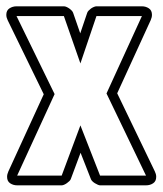

<svg xmlns="http://www.w3.org/2000/svg" viewBox="-23 -545 505 596"><path d="M340.8 -255.4 457.5 -13.2Q459.5 -9.3 460.7 -4.9Q461.9 -0.5 461.9 3.9Q461.9 17.6 452.4 23.9Q442.9 30.3 430.2 30.3H287.6Q284.7 30.3 280.3 28.3Q275.9 26.4 271.5 23.7Q267.1 21 263.7 17.6Q260.3 14.2 259.3 11.2L227.1 -70.8L196.8 10.7Q195.8 13.7 192.4 17.1Q189 20.5 184.8 23.4Q180.7 26.4 176.3 28.3Q171.9 30.3 168.5 30.3H30.3Q18.1 30.3 8.5 23.9Q-1 17.6 -1 3.9Q-1 -3.9 2.9 -12.7L112.8 -252.4L1 -481.9Q-1 -485.8 -2.2 -490.2Q-3.4 -494.6 -3.4 -499Q-3.4 -512.7 6.3 -519Q16.1 -525.4 28.3 -525.4H175.3Q179.2 -525.4 183.6 -523.4Q188 -521.5 192.1 -518.6Q196.3 -515.6 199.7 -512Q203.1 -508.3 204.1 -504.9L226.1 -441.4L247.6 -504.9Q248.5 -508.3 252 -512Q255.4 -515.6 259.5 -518.6Q263.7 -521.5 268.3 -523.4Q272.9 -525.4 276.4 -525.4H417.5Q429.7 -525.4 439.2 -519Q448.7 -512.7 448.7 -499Q448.7 -491.2 444.8 -482.4ZM417.5 -495.1H276.4L226.6 -348.1L175.3 -495.1H28.3L146.5 -252.9L30.3 0H168.5L226.6 -155.8L287.6 0H430.2L307.6 -254.9Z"/></svg>

Font: Akaash Gobhi Outlined
Style: Regular
Weight: 400
Designer: Kulbir Singh Thind, MD
Foundry: Punjab Online
Version: Version 1.200